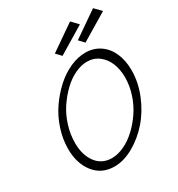

<svg xmlns="http://www.w3.org/2000/svg" viewBox="-206 -1026 1074 1159"><g transform="rotate(-30 330.5 -446.5)"><path d="M280.8 -771 314 -735.8 500 -848.1 457 -893.1ZM440.9 -771 474.1 -735.8 661.1 -848.1 617.2 -893.1ZM253.9 0Q317.9 0 386 -38.3Q454.1 -76.7 508.3 -138.4Q562.5 -200.2 597.2 -284.2Q631.8 -368.2 631.8 -453.1Q631.8 -519.5 609.4 -571.5Q586.9 -623.5 543.2 -653.8Q499.5 -684.1 440.9 -684.1Q389.6 -684.1 335 -659.7Q280.3 -635.3 232.2 -591.6Q184.1 -547.9 145.5 -492.2Q106.9 -436.5 84.5 -368.2Q62 -299.8 62 -231.9Q62 -130.4 113.5 -65.2Q165 0 253.9 0ZM422.9 -631.8Q470.2 -631.8 505.6 -604.7Q541 -577.6 558.6 -533.4Q576.2 -489.3 576.2 -435.1Q576.2 -377 557.1 -318.8Q538.1 -260.7 505.9 -213.6Q473.6 -166.5 434.1 -129.6Q394.5 -92.8 350.1 -72.3Q305.7 -51.8 265.1 -51.8Q195.8 -51.8 156 -104.7Q116.2 -157.7 116.2 -241.2Q116.2 -301.8 135 -361.6Q153.8 -421.4 185.8 -469Q217.8 -516.6 257.1 -554Q296.4 -591.3 339.8 -611.6Q383.3 -631.8 422.9 -631.8Z"/></g></svg>

Font: Comic Neue Angular
Style: Italic
Weight: 400
Italic angle: -12°
Designer: Craig Rozynski
Foundry: Craig Rozynski
Version: Version 2.003